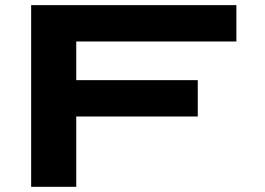

<svg xmlns="http://www.w3.org/2000/svg" viewBox="-20 -720 1021 740"><path d="M100.1 -700.2H891.1V-560.1H273.9V-411.1H742.2V-271H273.9V0H100.1Z"/></svg>

Font: Messapia Bold
Style: Regular
Weight: 400
Designer: Luca Marsano
Foundry: Collletttivo
Version: Version 1.000;FEAKit 1.0